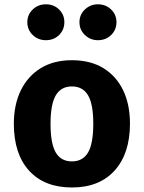

<svg xmlns="http://www.w3.org/2000/svg" viewBox="-20 -837 655 875"><path d="M307.7 -562.6Q391.8 -562.6 450.8 -526.7Q509.7 -490.8 541 -425.9Q572.3 -361 572.3 -273.8Q572.3 -137.4 502.6 -60Q432.8 17.4 307.7 17.4Q182.6 17.4 112.8 -59Q43.1 -135.4 43.1 -272.8Q43.1 -359.5 74.6 -424.6Q106.2 -489.7 165.4 -526.2Q224.6 -562.6 307.7 -562.6ZM307.7 -443.1Q257.9 -443.1 234.1 -402.3Q210.3 -361.5 210.3 -272.8Q210.3 -182.6 234.1 -142.1Q257.9 -101.5 307.7 -101.5Q357.4 -101.5 381.3 -142.1Q405.1 -182.6 405.1 -273.8Q405.1 -362.1 381.3 -402.6Q357.4 -443.1 307.7 -443.1ZM189.2 -653.8Q153.8 -653.8 129.2 -677.4Q104.6 -701 104.6 -735.9Q104.6 -770.3 129.2 -793.8Q153.8 -817.4 189.2 -817.4Q225.1 -817.4 249.2 -793.8Q273.3 -770.3 273.3 -735.9Q273.3 -701 249.2 -677.4Q225.1 -653.8 189.2 -653.8ZM426.2 -653.8Q391.8 -653.8 366.9 -677.4Q342.1 -701 342.1 -735.9Q342.1 -770.3 366.9 -793.8Q391.8 -817.4 426.2 -817.4Q462.1 -817.4 486.4 -793.8Q510.8 -770.3 510.8 -735.9Q510.8 -701 486.4 -677.4Q462.1 -653.8 426.2 -653.8Z"/></svg>

Font: FiraCode Nerd Font
Style: Bold
Weight: 700
Designer: Carrois Corporate, Edenspiekermann AG, Nikita Prokopov
Foundry: Carrois Corporate, Edenspiekermann AG, Nikita Prokopov
Version: Version 6.002;Nerd Fonts 2.1.0